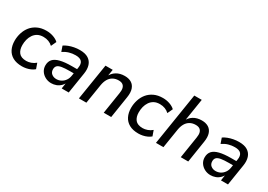

<svg xmlns="http://www.w3.org/2000/svg" viewBox="6 -1473 3145 2251"><g transform="rotate(30 1578.0 -348.0)"><path d="M264 9Q189 9 139.5 -18.5Q90 -46 65.5 -95.5Q41 -145 41 -210Q41 -264 57 -315.5Q73 -367 105.5 -407.5Q138 -448 189 -472.5Q240 -497 309 -497Q358 -497 402 -481.5Q446 -466 473 -440L440 -369Q416 -392 384 -404.5Q352 -417 314 -417Q268 -417 236 -399.5Q204 -382 183.5 -351.5Q163 -321 154 -285Q145 -249 145 -211Q145 -147 175.5 -109Q206 -71 277 -71Q306 -71 339 -82.5Q372 -94 400 -118L426 -45Q407 -28 379.5 -15.5Q352 -3 322 3Q292 9 264 9Z M659 9Q616 9 579 -10.5Q542 -30 520 -63.5Q498 -97 498 -139Q498 -191 526.5 -223Q555 -255 616 -270.5Q677 -286 773 -286H853L844 -224H782Q713 -224 672.5 -217Q632 -210 615 -192.5Q598 -175 598 -145Q598 -105 624.5 -84Q651 -63 688 -63Q722 -63 751 -78Q780 -93 800.5 -121.5Q821 -150 827 -190L846 -310Q855 -363 831.5 -391Q808 -419 748 -419Q703 -419 662 -407Q621 -395 581 -368L556 -440Q580 -457 613.5 -470Q647 -483 684.5 -490Q722 -497 760 -497Q833 -497 875.5 -470Q918 -443 933.5 -395Q949 -347 939 -284L894 0H799L815 -107H825Q812 -68 785.5 -41.5Q759 -15 726.5 -3Q694 9 659 9Z M1032 0 1110 -488H1208L1191 -382H1183Q1208 -438 1255.5 -467.5Q1303 -497 1368 -497Q1422 -497 1458.5 -475Q1495 -453 1510.5 -408Q1526 -363 1515 -294L1469 0H1368L1414 -292Q1421 -334 1414 -361Q1407 -388 1387 -402Q1367 -416 1332 -416Q1288 -416 1255 -397Q1222 -378 1202.5 -344Q1183 -310 1175 -263L1133 0Z M1840 9Q1765 9 1715.5 -18.5Q1666 -46 1641.5 -95.5Q1617 -145 1617 -210Q1617 -264 1633 -315.5Q1649 -367 1681.5 -407.5Q1714 -448 1765 -472.5Q1816 -497 1885 -497Q1934 -497 1978 -481.5Q2022 -466 2049 -440L2016 -369Q1992 -392 1960 -404.5Q1928 -417 1890 -417Q1844 -417 1812 -399.5Q1780 -382 1759.5 -351.5Q1739 -321 1730 -285Q1721 -249 1721 -211Q1721 -147 1751.5 -109Q1782 -71 1853 -71Q1882 -71 1915 -82.5Q1948 -94 1976 -118L2002 -45Q1983 -28 1955.5 -15.5Q1928 -3 1898 3Q1868 9 1840 9Z M2075 0 2187 -705H2288L2237 -382H2226Q2251 -438 2298.5 -467.5Q2346 -497 2411 -497Q2465 -497 2501.5 -475Q2538 -453 2553.5 -408Q2569 -363 2558 -294L2512 0H2411L2457 -292Q2464 -334 2457 -361Q2450 -388 2430 -402Q2410 -416 2375 -416Q2331 -416 2298 -397Q2265 -378 2245.5 -344Q2226 -310 2218 -263L2176 0Z M2815 9Q2772 9 2735 -10.5Q2698 -30 2676 -63.5Q2654 -97 2654 -139Q2654 -191 2682.5 -223Q2711 -255 2772 -270.5Q2833 -286 2929 -286H3009L3000 -224H2938Q2869 -224 2828.5 -217Q2788 -210 2771 -192.5Q2754 -175 2754 -145Q2754 -105 2780.5 -84Q2807 -63 2844 -63Q2878 -63 2907 -78Q2936 -93 2956.5 -121.5Q2977 -150 2983 -190L3002 -310Q3011 -363 2987.5 -391Q2964 -419 2904 -419Q2859 -419 2818 -407Q2777 -395 2737 -368L2712 -440Q2736 -457 2769.5 -470Q2803 -483 2840.5 -490Q2878 -497 2916 -497Q2989 -497 3031.5 -470Q3074 -443 3089.5 -395Q3105 -347 3095 -284L3050 0H2955L2971 -107H2981Q2968 -68 2941.5 -41.5Q2915 -15 2882.5 -3Q2850 9 2815 9Z"/></g></svg>

Font: Nunito Sans 12pt SemiBold
Style: Italic
Weight: 600
Italic angle: -9°
Designer: Vernon Adams
Foundry: Vernon Adams
Version: Version 3.101;gftools[0.9.27]